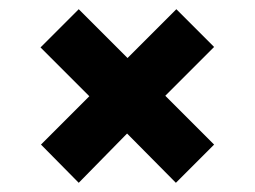

<svg xmlns="http://www.w3.org/2000/svg" viewBox="-20 -461 553 417"><path d="M151 -64 69 -147 174 -252 68 -358 151 -441 257 -335 363 -441 445 -359 339 -253 445 -147 362 -64 256 -171Z"/></svg>

Font: Saira Thin
Style: Bold
Weight: 700
Version: Version 1.101